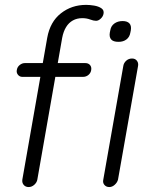

<svg xmlns="http://www.w3.org/2000/svg" viewBox="-20 -756 612 776"><path d="M328.1 -736.3Q342.8 -736.3 360.4 -733.4Q377.9 -730.5 389.6 -722.7Q401.4 -714.8 398.4 -700.2Q396.5 -689.5 387.2 -680.7Q377.9 -671.9 368.2 -671.9Q358.4 -671.9 344.2 -677.2Q330.1 -682.6 312.5 -682.6Q291 -682.6 274.4 -673.3Q257.8 -664.1 247.1 -646.5Q236.3 -628.9 231.4 -603.5L130.9 -30.3Q128.9 -18.6 118.7 -9.3Q108.4 0 95.7 0Q83 0 75.7 -8.8Q68.4 -17.6 70.3 -30.3L170.9 -603.5Q182.6 -668 226.1 -702.1Q269.5 -736.3 328.1 -736.3ZM325.2 -501Q336.9 -501 343.8 -493.2Q350.6 -485.4 348.6 -472.7Q346.7 -460.9 337.4 -453.1Q328.1 -445.3 315.4 -445.3H70.3Q59.6 -445.3 52.7 -453.6Q45.9 -461.9 47.9 -472.7Q49.8 -485.4 59.6 -493.2Q69.3 -501 80.1 -501ZM457 -30.3Q454.1 -18.6 443.8 -9.3Q433.6 0 421.9 0Q409.2 0 401.9 -8.8Q394.5 -17.6 397.5 -30.3L478.5 -490.2Q480.5 -502 490.2 -510.7Q500 -519.5 513.7 -519.5Q526.4 -519.5 533.2 -510.7Q540 -502 538.1 -490.2ZM459 -586.9Q437.5 -586.9 429.2 -596.7Q420.9 -606.4 423.8 -624L425.8 -633.8Q428.7 -651.4 442.4 -661.1Q456.1 -670.9 475.6 -670.9Q494.1 -670.9 502.9 -661.6Q511.7 -652.3 508.8 -633.8L506.8 -624Q503.9 -606.4 491.2 -596.7Q478.5 -586.9 459 -586.9Z"/></svg>

Font: Quicksand
Style: Italic
Weight: 400
Designer: Andrew Paglinawan
Foundry: Andrew Paglinawan
Version: Version 3.006